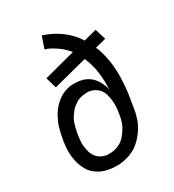

<svg xmlns="http://www.w3.org/2000/svg" viewBox="-180 -838 859 948"><g transform="rotate(-30 250.0 -363.5)"><path d="M204 8Q186 8 169.5 5.5Q153 3 137 -2Q121 -7 107 -15.5Q93 -24 81 -35Q69 -46 61 -60.5Q53 -75 47 -90Q41 -105 38 -121.5Q35 -138 33.5 -155Q32 -172 33.5 -192.5Q35 -213 37 -225L40 -241Q42 -255 45.5 -269Q49 -283 52.5 -296.5Q56 -310 62 -324Q68 -338 75 -351Q82 -364 90.5 -376Q99 -388 110 -399Q121 -410 133 -419Q145 -428 158 -434.5Q171 -441 187.5 -445Q204 -449 214 -449H226Q242 -449 257.5 -446.5Q273 -444 287 -438Q301 -432 312.5 -422.5Q324 -413 333 -401Q342 -389 349.5 -373Q357 -357 359 -347L361 -335Q364 -386 357.5 -435Q351 -484 331 -528L138 -478L120 -540L298 -587Q291 -595 284.5 -602.5Q278 -610 270 -617Q262 -624 253.5 -630.5Q245 -637 234 -644Q223 -651 214.5 -655.5Q206 -660 199 -663L183 -668L206 -735Q260 -718 304 -685.5Q348 -653 377 -607L450 -626L469 -564L407 -548Q412 -539 415.5 -529Q419 -519 421.5 -509.5Q424 -500 426.5 -490Q429 -480 431 -470Q433 -460 434.5 -449.5Q436 -439 437 -428.5Q438 -418 438.5 -407.5Q439 -397 439.5 -386.5Q440 -376 439.5 -365.5Q439 -355 438.5 -344Q438 -333 437 -319Q436 -305 435 -294Q434 -283 433 -274Q432 -265 430 -258L421 -201Q419 -186 415.5 -171Q412 -156 407 -141Q402 -126 394.5 -111.5Q387 -97 378 -84Q369 -71 358 -58.5Q347 -46 334.5 -35.5Q322 -25 307.5 -17Q293 -9 278.5 -4Q264 1 245.5 4.5Q227 8 217 8ZM195 -62H204Q214 -62 224 -63.5Q234 -65 244 -68Q254 -71 264 -76.5Q274 -82 282.5 -89Q291 -96 298 -104.5Q305 -113 311 -122Q317 -131 322.5 -140.5Q328 -150 331.5 -159.5Q335 -169 338 -181Q341 -193 342 -200L343 -208Q345 -219 346.5 -230Q348 -241 348 -252Q348 -263 347.5 -274Q347 -285 345 -295.5Q343 -306 340.5 -316Q338 -326 333 -335.5Q328 -345 321 -352.5Q314 -360 305.5 -365.5Q297 -371 285 -375Q273 -379 266 -379H256Q246 -379 235.5 -377.5Q225 -376 214.5 -372.5Q204 -369 194.5 -363Q185 -357 176.5 -350Q168 -343 161 -334.5Q154 -326 147.5 -316.5Q141 -307 136 -297Q131 -287 128 -277Q125 -267 122 -255Q119 -243 118 -236L116 -227Q114 -216 113 -205Q112 -194 111 -183.5Q110 -173 111 -162.5Q112 -152 114 -141.5Q116 -131 119 -121.5Q122 -112 127 -103Q132 -94 139.5 -86.5Q147 -79 155.5 -74Q164 -69 175.5 -65.5Q187 -62 195 -62Z"/></g></svg>

Font: Iosevka Term Oblique
Style: Regular
Weight: 400
Italic angle: -9°
Monospace: yes
Designer: Belleve Invis
Foundry: Belleve Invis
Version: Version 31.4.0